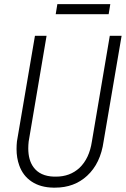

<svg xmlns="http://www.w3.org/2000/svg" viewBox="-20 -881 598 912"><path d="M557.6 -710.9 472.2 -210Q457.5 -104.5 393.6 -45.9Q332.5 10.3 242.2 10.3Q237.8 10.3 232.9 10.3Q172.4 9.3 130.6 -18.3Q88.9 -45.9 71.3 -95.7Q58.6 -130.9 58.6 -173.3Q58.6 -190.9 60.5 -209.5L146 -710.9H201.2L116.2 -209Q114.3 -191.9 114.3 -176.3Q114.3 -121.1 138.7 -87.4Q169.9 -43.9 236.8 -42Q241.2 -42 245.6 -42Q312.5 -42 357.4 -83.5Q404.3 -127.9 416.5 -209L501.5 -710.9ZM496.1 -813.5H244.6L252.4 -861.3H503.9Z"/></svg>

Font: MAUL Condensed Light Italic
Style: Light Italic
Weight: 300
Italic angle: -12°
Designer: MAUL
Version: Version 1.0; 2020; ttfautohint (v1.8.3)